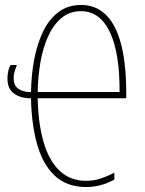

<svg xmlns="http://www.w3.org/2000/svg" viewBox="-20 -744 583 774"><path d="M307 -724Q396 -724 442.5 -635Q489 -546 489 -368V-348H132Q134 -247 155.5 -172Q177 -97 220 -56Q263 -15 327 -15Q359 -15 388 -25Q417 -35 441 -48V-20Q411 -4 383 3Q355 10 328 10Q250 10 201.5 -35Q153 -80 130 -161Q107 -242 105 -348H101Q63 -348 36.5 -367Q10 -386 10 -428Q10 -441 13 -456Q16 -471 23 -482H48Q44 -472 39.5 -458Q35 -444 35 -430Q35 -399 54 -386Q73 -373 101 -373H105Q106 -442 118 -505Q130 -568 154 -617.5Q178 -667 216 -695.5Q254 -724 307 -724ZM306 -699Q261 -699 228 -671.5Q195 -644 174 -597.5Q153 -551 143 -493Q133 -435 132 -373H462Q463 -530 423 -614.5Q383 -699 306 -699Z"/></svg>

Font: Noto Sans ExtraCondensed Thin
Style: Regular
Weight: 100
Width: 2
Designer: Monotype Design Team
Foundry: Monotype Imaging Inc.
Version: Version 2.013; ttfautohint (v1.8.4.7-5d5b)